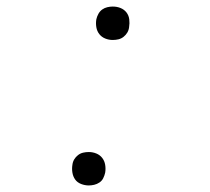

<svg xmlns="http://www.w3.org/2000/svg" viewBox="-20 -558 640 586"><path d="M324 -436Q312 -436 301 -440.5Q290 -445 283 -454Q276 -463 274 -475Q272 -487 274 -499Q276 -508 280.5 -516Q285 -524 292 -529Q299 -534 307.5 -536Q316 -538 324 -538Q337 -538 348 -533.5Q359 -529 366 -520Q373 -511 374.5 -499Q376 -487 374 -475Q373 -466 368.5 -458.5Q364 -451 357 -445.5Q350 -440 341.5 -438Q333 -436 324 -436ZM251 8Q239 8 227.5 3.5Q216 -1 209.5 -10Q203 -19 201 -31Q199 -43 201 -55Q202 -64 206.5 -71.5Q211 -79 218 -84.5Q225 -90 233.5 -92Q242 -94 251 -94Q263 -94 274 -89.5Q285 -85 292 -76Q299 -67 301 -55Q303 -43 301 -31Q299 -22 295 -14Q291 -6 283.5 -1Q276 4 267.5 6Q259 8 251 8Z"/></svg>

Font: Iosevka Curly XLtEx
Style: Italic
Weight: 200
Width: 7
Italic angle: -9°
Monospace: yes
Designer: Belleve Invis
Foundry: Belleve Invis
Version: Version 11.1.0; ttfautohint (v1.8.3)